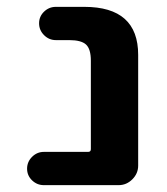

<svg xmlns="http://www.w3.org/2000/svg" viewBox="-20 -540 487 560"><path d="M108 0Q88 0 73.5 -14Q59 -28 59 -48Q59 -68 73.5 -82.5Q88 -97 108 -97H237Q245 -97 245 -105V-363Q245 -397 231 -410Q217 -423 182 -423H143Q123 -423 108.5 -437.5Q94 -452 94 -472Q94 -492 108.5 -506Q123 -520 143 -520H226Q383 -520 383 -380V-57Q383 -34 366 -17Q349 0 326 0Z"/></svg>

Font: Rounded Mplus 1c Bold
Style: Bold
Weight: 700
Version: Version 1.059.20150529